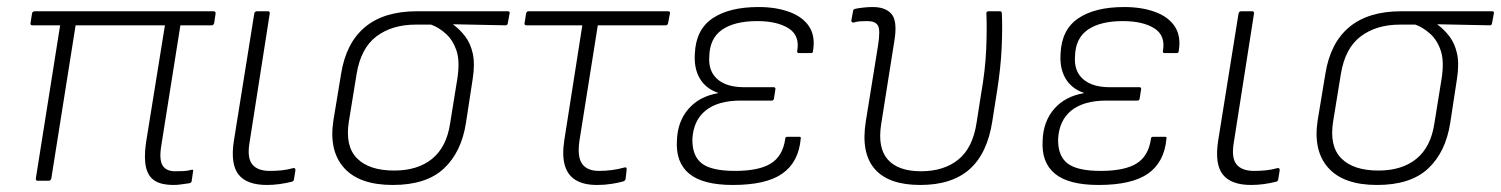

<svg xmlns="http://www.w3.org/2000/svg" viewBox="-20 -514 4268 546"><path d="M473 12Q440 12 421 0.5Q402 -11 395.5 -37Q389 -63 395 -107L449 -442H195L126 -7Q124 0 119 0H87Q81 0 82 -7L151 -442H72Q65 -442 67 -450L71 -475Q72 -482 79 -482H587Q594 -482 593 -475L589 -448Q587 -442 582 -442H493L439 -102Q432 -61 442 -44Q452 -27 478 -27Q490 -27 501.5 -27.5Q513 -28 524 -31Q531 -33 529 -26L525 1Q525 5 519 7Q509 8 497.5 10Q486 12 473 12Z M739 12Q682 12 658.5 -17.5Q635 -47 645 -113L703 -475Q704 -482 711 -482H742Q748 -482 747 -475L690 -111Q682 -66 697 -47Q712 -28 747 -28Q764 -28 780 -29.5Q796 -31 814 -36Q821 -37 820 -29L816 -4Q815 2 809 3Q793 7 775 9.5Q757 12 739 12Z M1097 12Q1002 12 958.5 -36.5Q915 -85 928 -171L950 -304Q964 -392 1018 -437Q1072 -482 1166 -482H1424Q1431 -482 1429 -475L1424 -448Q1423 -442 1418 -442L1269 -445V-444Q1287 -431 1302.5 -411Q1318 -391 1324.5 -361.5Q1331 -332 1324 -288L1305 -164Q1292 -81 1242 -34.5Q1192 12 1097 12ZM1101 -29Q1168 -29 1209 -62.5Q1250 -96 1260 -163L1281 -293Q1288 -341 1278 -370.5Q1268 -400 1248 -418Q1228 -436 1206 -444H1162Q1095 -444 1050.5 -410.5Q1006 -377 994 -303L972 -168Q961 -98 995.5 -63.5Q1030 -29 1101 -29Z M1678 12Q1640 12 1617 -2Q1594 -16 1586 -44.5Q1578 -73 1585 -117L1636 -442H1477Q1470 -442 1472 -450L1476 -475Q1477 -482 1483 -482H1879Q1887 -482 1885 -475L1880 -449Q1879 -442 1873 -442H1680L1628 -115Q1621 -68 1635.5 -48Q1650 -28 1683 -28Q1703 -28 1721 -30.5Q1739 -33 1757 -38Q1763 -39 1762 -31L1759 -5Q1758 0 1752 2Q1738 6 1718.5 9Q1699 12 1678 12Z M2064 12Q1979 12 1940 -20Q1901 -52 1905 -115Q1907 -169 1938 -204.5Q1969 -240 2022 -249V-250Q1987 -262 1970 -291Q1953 -320 1956 -362Q1959 -430 2006.5 -462Q2054 -494 2137 -494Q2187 -494 2225 -480Q2263 -466 2281 -438.5Q2299 -411 2292 -369Q2292 -363 2286 -363H2252Q2246 -363 2247 -369Q2255 -413 2222.5 -433.5Q2190 -454 2133 -454Q2069 -454 2033.5 -429.5Q1998 -405 1997 -353Q1994 -312 2020 -289Q2046 -266 2096 -266H2180Q2186 -266 2185 -260L2181 -234Q2180 -228 2175 -228H2087Q2022 -228 1987 -200Q1952 -172 1949 -119Q1948 -71 1975.5 -49.5Q2003 -28 2070 -28Q2138 -28 2172 -49Q2206 -70 2213 -119Q2213 -125 2219 -125H2253Q2259 -125 2257 -119Q2251 -53 2205 -20.5Q2159 12 2064 12Z M2597 12Q2507 12 2467.5 -33.5Q2428 -79 2442 -168L2477 -385Q2484 -429 2476.5 -441.5Q2469 -454 2447 -454Q2438 -454 2427.5 -453.5Q2417 -453 2408 -450Q2401 -449 2401 -456L2406 -483Q2406 -486 2408 -487Q2410 -488 2412 -489Q2422 -491 2435.5 -492.5Q2449 -494 2462 -494Q2498 -494 2515 -474.5Q2532 -455 2524 -402L2486 -162Q2475 -94 2504.5 -60.5Q2534 -27 2599 -27Q2664 -27 2705 -60Q2746 -93 2757 -164L2770 -247Q2782 -315 2784.5 -374Q2787 -433 2785 -476Q2785 -482 2791 -482H2823Q2829 -482 2829 -476Q2831 -435 2828.5 -379Q2826 -323 2816 -259L2802 -170Q2788 -78 2737.5 -33Q2687 12 2597 12Z M3104 12Q3019 12 2980 -20Q2941 -52 2945 -115Q2947 -169 2978 -204.5Q3009 -240 3062 -249V-250Q3027 -262 3010 -291Q2993 -320 2996 -362Q2999 -430 3046.5 -462Q3094 -494 3177 -494Q3227 -494 3265 -480Q3303 -466 3321 -438.5Q3339 -411 3332 -369Q3332 -363 3326 -363H3292Q3286 -363 3287 -369Q3295 -413 3262.5 -433.5Q3230 -454 3173 -454Q3109 -454 3073.5 -429.5Q3038 -405 3037 -353Q3034 -312 3060 -289Q3086 -266 3136 -266H3220Q3226 -266 3225 -260L3221 -234Q3220 -228 3215 -228H3127Q3062 -228 3027 -200Q2992 -172 2989 -119Q2988 -71 3015.5 -49.5Q3043 -28 3110 -28Q3178 -28 3212 -49Q3246 -70 3253 -119Q3253 -125 3259 -125H3293Q3299 -125 3297 -119Q3291 -53 3245 -20.5Q3199 12 3104 12Z M3538 12Q3481 12 3457.5 -17.5Q3434 -47 3444 -113L3502 -475Q3503 -482 3510 -482H3541Q3547 -482 3546 -475L3489 -111Q3481 -66 3496 -47Q3511 -28 3546 -28Q3563 -28 3579 -29.5Q3595 -31 3613 -36Q3620 -37 3619 -29L3615 -4Q3614 2 3608 3Q3592 7 3574 9.5Q3556 12 3538 12Z M3896 12Q3801 12 3757.5 -36.5Q3714 -85 3727 -171L3749 -304Q3763 -392 3817 -437Q3871 -482 3965 -482H4223Q4230 -482 4228 -475L4223 -448Q4222 -442 4217 -442L4068 -445V-444Q4086 -431 4101.5 -411Q4117 -391 4123.5 -361.5Q4130 -332 4123 -288L4104 -164Q4091 -81 4041 -34.5Q3991 12 3896 12ZM3900 -29Q3967 -29 4008 -62.5Q4049 -96 4059 -163L4080 -293Q4087 -341 4077 -370.5Q4067 -400 4047 -418Q4027 -436 4005 -444H3961Q3894 -444 3849.5 -410.5Q3805 -377 3793 -303L3771 -168Q3760 -98 3794.5 -63.5Q3829 -29 3900 -29Z"/></svg>

Font: Sofia Sans ExtraLight
Style: Italic
Weight: 250
Italic angle: -9°
Version: Version 4.100-B